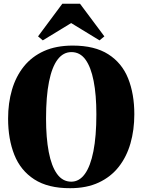

<svg xmlns="http://www.w3.org/2000/svg" viewBox="-20 -999 766 1032"><path d="M357.5 12.5Q238.5 13 164.5 -34.8Q90.5 -82.5 57 -167Q23.5 -251.5 23.5 -361.5Q23.5 -445.5 44.5 -517Q65.5 -588.5 108.2 -641.8Q151 -695 216.2 -724.5Q281.5 -754 371 -754Q489 -754 562.2 -707.2Q635.5 -660.5 668.8 -577.2Q702 -494 702 -385Q702 -300.5 681.2 -228.2Q660.5 -156 618 -102Q575.5 -48 510.5 -17.8Q445.5 12.5 357.5 12.5ZM363 -22.5Q406 -22.5 436 -63.8Q466 -105 482 -185.8Q498 -266.5 498 -384.5Q498 -489.5 483.2 -564.2Q468.5 -639 439.2 -679Q410 -719 364 -719Q320 -719 289.8 -679.2Q259.5 -639.5 243.5 -560.2Q227.5 -481 227.5 -361.5Q227.5 -258.5 242 -182.2Q256.5 -106 286.5 -64.2Q316.5 -22.5 363 -22.5ZM210 -782 184.5 -803.5 315 -979H410L541 -803.5L515 -782L362.5 -875Z"/></svg>

Font: Merriweather 120pt Black
Style: Regular
Weight: 900
Designer: Eben Sorkin
Foundry: Eben Sorkin
Version: Version 2.100